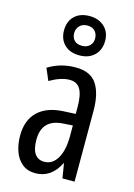

<svg xmlns="http://www.w3.org/2000/svg" viewBox="-124 -874 663 949"><g transform="rotate(15 208.0 -400.0)"><path d="M213 -547Q289 -547 321 -499Q353 -451 353 -362V0H291L279 -74H277Q235 10 154 10Q113 10 86 -12.5Q59 -35 46.5 -71.5Q34 -108 34 -150Q34 -230 80 -274Q126 -318 211 -322L272 -325V-360Q272 -422 255 -451Q238 -480 200 -480Q156 -480 99 -447L73 -508Q136 -547 213 -547ZM225 -263Q117 -257 117 -152Q117 -103 134 -79.5Q151 -56 182 -56Q224 -56 248.5 -97.5Q273 -139 273 -212V-266ZM214 -609Q165 -609 137 -636.5Q109 -664 109 -709Q109 -755 137 -782.5Q165 -810 214 -810Q260 -810 289.5 -783Q319 -756 319 -711Q319 -665 290.5 -637Q262 -609 214 -609ZM215 -658Q238 -658 253 -672Q268 -686 268 -709Q268 -732 254.5 -747Q241 -762 215 -762Q191 -762 176 -747Q161 -732 161 -709Q161 -686 174.5 -672Q188 -658 215 -658Z"/></g></svg>

Font: Noto Sans Ethiopic ExtraCondensed
Style: Regular
Weight: 400
Width: 2
Designer: Monotype Design Team
Foundry: Monotype Imaging Inc.
Version: Version 2.102; ttfautohint (v1.8.4.7-5d5b)